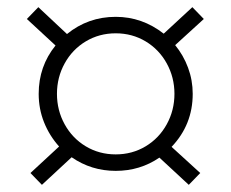

<svg xmlns="http://www.w3.org/2000/svg" viewBox="-20 -591 644 536"><path d="M65 -108 145 -182Q118 -212 103 -249.5Q88 -287 88 -329Q88 -406 135 -464L55 -538L87 -571L167 -496Q226 -544 303 -544Q377 -544 437 -497L517 -571L549 -538L469 -465Q492 -437 505 -402Q518 -367 518 -329Q518 -243 459 -181L539 -108L507 -75L425 -151Q371 -114 303 -114Q235 -114 180 -152L97 -75ZM467 -329Q467 -375 445.5 -414Q424 -453 386.5 -475.5Q349 -498 303 -498Q257 -498 219.5 -475.5Q182 -453 160.5 -414Q139 -375 139 -329Q139 -283 160.5 -244Q182 -205 219.5 -182.5Q257 -160 303 -160Q349 -160 386.5 -182.5Q424 -205 445.5 -244Q467 -283 467 -329Z"/></svg>

Font: Pridi ExtraLight
Style: Regular
Weight: 275
Designer: Katatrad Team
Foundry: CadsonDemak
Version: Version 1.001